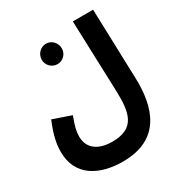

<svg xmlns="http://www.w3.org/2000/svg" viewBox="-220 -897 1200 1279"><g transform="rotate(-30 379.5 -257.0)"><path d="M25 -31C25 153 172 231 353 231C646 231 709 12 702 -207L685 -745H529L548 -199C554 -28 531 81 357 81C249 81 182 31 182 -58C182 -100 191 -134 217 -204L78 -252C33 -145 25 -81 25 -31ZM300 -549C342 -549 376 -584 376 -626C376 -670 342 -706 300 -706C256 -706 222 -670 222 -626C222 -584 256 -549 300 -549Z"/></g></svg>

Font: Noto Sans Arabic UI Extra
Style: Regular
Weight: 800
Designer: Nadine Chahine - Monotype Design Team
Foundry: Monotype Imaging Inc.
Version: Version 1.900